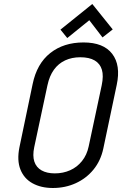

<svg xmlns="http://www.w3.org/2000/svg" viewBox="-20 -928 610 959"><path d="M543 -781 441 -908 282 -780 316 -738 426 -827 492 -741ZM143 -508 77 -192Q64 -127 82 -81.5Q100 -36 142.5 -12.5Q185 11 244 11Q306 11 358.5 -13Q411 -37 447 -81Q483 -125 496 -186L563 -504Q584 -602 540.5 -659Q497 -716 397 -716Q298 -716 231 -663Q164 -610 143 -508ZM151 -193 217 -502Q227 -549 249.5 -580Q272 -611 305.5 -626.5Q339 -642 381 -642Q426 -642 453 -626Q480 -610 489 -579.5Q498 -549 488 -502L423 -197Q414 -154 389.5 -123.5Q365 -93 330 -77.5Q295 -62 254 -62Q214 -62 187.5 -77Q161 -92 151.5 -121Q142 -150 151 -193Z"/></svg>

Font: Advent Pro Medium
Style: Italic
Weight: 500
Italic angle: -12°
Version: Version 3.000